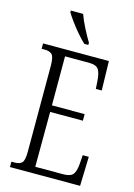

<svg xmlns="http://www.w3.org/2000/svg" viewBox="-137 -1001 750 1071"><g transform="rotate(15 238.0 -465.5)"><path d="M32 0V-31H49Q80 -31 93 -45Q106 -59 106 -107V-604Q106 -655 92.5 -669Q79 -683 49 -683H32V-714H412L416 -545H382L379 -590Q376 -636 362.5 -656Q349 -676 306 -676H169V-393H358V-355H169L168 -38H329Q372 -38 386 -57Q400 -76 403 -115L407 -169H442L437 0ZM255 -771Q235 -789 210.5 -817.5Q186 -846 165 -875Q144 -904 134 -921V-931H205Q217 -897 238.5 -855Q260 -813 278 -784V-771Z"/></g></svg>

Font: Noto Serif Sinhala ExtraCondensed Light
Style: Regular
Weight: 300
Width: 2
Designer: Jelle Bosma - Monotype Design Team
Foundry: Monotype Imaging Inc.
Version: Version 2.007; ttfautohint (v1.8.4.7-5d5b)